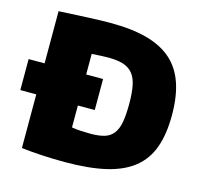

<svg xmlns="http://www.w3.org/2000/svg" viewBox="-109 -869 1048 999"><g transform="rotate(15 415.0 -369.5)"><path d="M3 -458H89V-739Q185 -744 251 -747Q317 -750 367 -750Q481 -750 562.5 -728Q644 -706 696.5 -660Q749 -614 774 -541.5Q799 -469 799 -369Q799 -266 773 -194Q747 -122 690 -76.5Q633 -31 542.5 -10Q452 11 323 11Q262 11 199 7.5Q136 4 89 -2V-291H3ZM414 -166Q459 -166 489 -175Q519 -184 537 -207.5Q555 -231 562 -270Q569 -309 569 -369Q569 -428 561 -467Q553 -506 533.5 -529.5Q514 -553 482 -563Q450 -573 402 -573Q385 -573 365 -572Q345 -571 313 -569V-458H404V-291H313V-173Q336 -169 362.5 -167.5Q389 -166 414 -166Z"/></g></svg>

Font: Encode Sans Normal
Style: Black
Weight: 900
Designer: Pablo Impallari, Andres Torresi
Foundry: Pablo Impallari, Andres Torresi
Version: Version 1.000; ttfautohint (v1.00) -l 8 -r 50 -G 200 -x 14 -